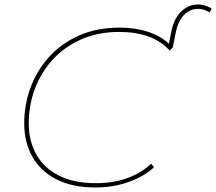

<svg xmlns="http://www.w3.org/2000/svg" viewBox="-20 -825 955 848"><path d="M402 3Q300 3 230 -32.5Q160 -68 123.5 -132Q87 -196 87 -280Q87 -364 115.5 -440Q144 -516 198.5 -575.5Q253 -635 331 -669Q409 -703 508 -703Q578 -703 634 -684.5Q690 -666 726 -632L737 -687Q748 -741 776.5 -770.5Q805 -800 842 -804.5Q879 -809 915 -787L906 -770Q873 -790 842 -785Q811 -780 788.5 -754.5Q766 -729 757 -685L743 -615L729 -602Q656 -684 506 -684Q415 -684 341 -652Q267 -620 215 -564Q163 -508 135 -435Q107 -362 107 -280Q107 -202 140.5 -142.5Q174 -83 240 -49.5Q306 -16 404 -16Q481 -16 542.5 -38.5Q604 -61 648 -102L660 -86Q617 -46 549 -21.5Q481 3 402 3Z"/></svg>

Font: Montserrat Thin
Style: Italic
Weight: 100
Italic angle: -11.3°
Designer: Julieta Ulanovsky
Foundry: Julieta Ulanovsky
Version: Version 9.000; ttfautohint (v1.8.4.7-5d5b)